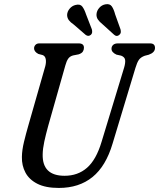

<svg xmlns="http://www.w3.org/2000/svg" viewBox="-20 -914 784 947"><path d="M481 -214.5 592.5 -581.5Q599 -604 597.2 -618.2Q595.5 -632.5 577.5 -639.5L554.5 -644.5Q529.5 -656 530 -674Q530 -685 538 -692.5Q546 -700 562 -700H720Q744.5 -700 744.5 -677.5Q744.5 -655 713.5 -644L694 -639Q674.5 -632 665.2 -619Q656 -606 648 -579L535.5 -206.5Q502.5 -94.5 436.2 -40.8Q370 13 270 13Q205 13 164.5 -7.5Q124 -28 105.5 -62.8Q87 -97.5 88 -140Q88.5 -174 98.5 -215Q108.5 -256 119.5 -294L203.5 -588Q208.5 -608 205.5 -623Q202.5 -638 190 -642.5L169 -648Q147.5 -659.5 148 -676.5Q148.5 -686 155.2 -693Q162 -700 174 -700H368Q394.5 -700 394 -678Q394 -668 388.5 -659.5Q383 -651 368 -646L340 -640.5Q324 -636 316 -624Q308 -612 302.5 -592L218 -294Q206 -250.5 198.5 -215.8Q191 -181 190.5 -153Q188 -47 298.5 -47Q364 -47 409.2 -86.5Q454.5 -126 481 -214.5ZM548 -843 574.5 -769Q576.5 -761 575.8 -754.2Q575 -747.5 568.5 -742Q556 -731 543 -742.5L485 -795Q470.5 -806.5 462.8 -818Q455 -829.5 456 -844.5Q457.5 -861.5 469.5 -875.2Q481.5 -889 499 -892.5Q521.5 -897 531.5 -882.5Q541.5 -868 548 -843ZM404.5 -843 433 -769.5Q435 -762 434.5 -755Q434 -748 428.5 -742.5Q416 -732 402.5 -742L343.5 -793Q328 -803.5 319.8 -814.2Q311.5 -825 311 -840Q311.5 -857 323.5 -871.2Q335.5 -885.5 352.5 -889.5Q375.5 -895.5 386 -881.5Q396.5 -867.5 404.5 -843Z"/></svg>

Font: Fraunces 144pt S100
Style: Italic
Weight: 400
Italic angle: -16°
Version: Version 1.000; ttfautohint (v1.8.3)